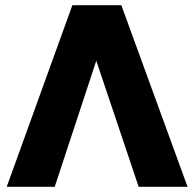

<svg xmlns="http://www.w3.org/2000/svg" viewBox="-20 -720 749 740"><path d="M5.9 0 258.9 -700H447.6L702.9 0H514.4L351.1 -486L190.9 0Z"/></svg>

Font: Geologica-Sharp
Style: Regular
Weight: 100
Designer: Sindre Bremnes, Frode Helland
Foundry: Monokrom Skriftforlag AS
Version: Version 1.010;gftools[0.9.28]